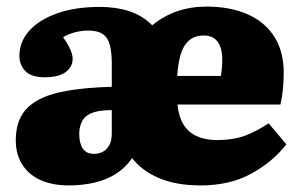

<svg xmlns="http://www.w3.org/2000/svg" viewBox="-20 -550 916 584"><path d="M189 14Q140 14 104 -2Q68 -18 48 -49Q28 -80 28 -123Q28 -189 65.5 -224Q103 -259 175 -272Q205 -278 242 -281.5Q279 -285 320 -286V-356Q320 -391 314 -413.5Q308 -436 292.5 -446.5Q277 -457 248 -457Q227 -457 207 -451.5Q187 -446 172 -437Q183 -421 189.5 -408.5Q196 -396 198.5 -387Q201 -378 201 -371Q201 -347 180 -331Q159 -315 115 -315Q76 -315 57.5 -333.5Q39 -352 39 -380Q39 -423 69 -456.5Q99 -490 154 -509.5Q209 -529 284 -529Q333 -529 373 -516Q413 -503 443 -473Q478 -502 519.5 -516Q561 -530 608 -530Q679 -530 732 -507Q785 -484 814 -439Q843 -394 843 -328Q843 -303 840.5 -278Q838 -253 833 -232H520Q523 -197 537.5 -172.5Q552 -148 578 -136Q604 -124 639 -124Q691 -124 727 -138Q763 -152 797 -175L851 -111Q811 -59 745.5 -22.5Q680 14 590 14Q517 14 464.5 -8Q412 -30 382 -69Q362 -40 333 -21.5Q304 -3 267.5 5.5Q231 14 189 14ZM266 -82Q281 -82 293 -88.5Q305 -95 312.5 -108.5Q320 -122 320 -144V-215Q305 -215 291 -213.5Q277 -212 267 -209Q241 -201 231 -183.5Q221 -166 221 -143Q221 -114 232 -98Q243 -82 266 -82ZM519 -319H652Q654 -332 655 -344.5Q656 -357 656 -369Q656 -404 642 -423Q628 -442 600 -442Q571 -442 553.5 -425.5Q536 -409 528.5 -381Q521 -353 519 -319Z"/></svg>

Font: Literata 18pt ExtraBold
Style: Regular
Weight: 800
Designer: Latin by Veronika Burian and Jose Scaglione. Greek by Irene Vlachou. Cyrillic by Vera Evstafieva.
Foundry: TypeTogether
Version: Version 3.103;gftools[0.9.29]